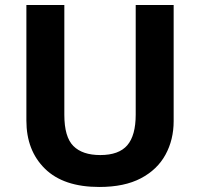

<svg xmlns="http://www.w3.org/2000/svg" viewBox="-20 -734 796 764"><path d="M671 -252Q671 -178 638.5 -118.5Q606 -59 540.5 -24.5Q475 10 375 10Q233 10 159 -62.5Q85 -135 85 -254V-714H236V-277Q236 -189 272 -153Q308 -117 379 -117Q453 -117 486.5 -156Q520 -195 520 -278V-714H671Z"/></svg>

Font: Noto Sans New Tai Lue
Style: Bold
Weight: 700
Version: Version 2.003